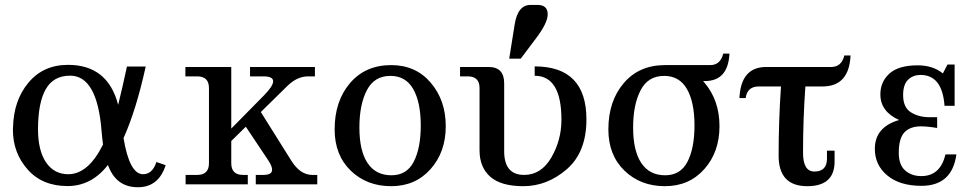

<svg xmlns="http://www.w3.org/2000/svg" viewBox="-20 -767 4046 799"><path d="M429.2 -80.6Q360.8 7.3 261.2 7.3Q155.8 7.3 94.7 -62Q33.7 -131.3 33.7 -227.1Q33.7 -231.9 34.2 -236.3Q36.6 -349.1 98.4 -423.1Q160.2 -497.1 263.2 -497.1Q428.7 -497.1 471.7 -330.6Q490.7 -407.7 508.3 -490.2H586.4Q546.4 -308.1 494.1 -192.4Q519 -42 575.2 -42Q614.3 -42 630.9 -92.8L669.4 -79.6Q640.1 12.2 553.7 12.2Q462.4 12.2 429.2 -80.6ZM138.2 -229Q138.2 -140.6 171.6 -91.3Q205.1 -42 264.2 -42Q347.2 -42 408.7 -165.5Q405.3 -190.9 402.8 -220.2Q384.8 -452.1 272 -452.1Q202.1 -452.1 170.2 -395.5Q138.2 -338.9 138.2 -229Z M1300.3 0H1044.4V-39.1H1076.7Q1112.3 -39.1 1112.3 -61Q1112.3 -75.7 1096.2 -100.1L1002.9 -239.7L942.4 -180.2V-87.9Q942.4 -39.1 991.2 -39.1H1011.2V0H752.4V-39.1H800.8Q849.6 -39.1 849.6 -87.9V-400.4Q849.6 -449.2 800.8 -449.2H751.5V-488.3H942.4V-231.9L1079.6 -371.1Q1116.7 -409.2 1116.7 -428.7Q1116.7 -449.2 1076.2 -449.2H1020.5V-488.3H1290.5V-449.2H1262.2Q1217.3 -449.2 1177.2 -410.6L1065.4 -300.8L1192.4 -98.1Q1229.5 -39.1 1279.3 -39.1H1300.3Z M1607.9 7.8Q1506.3 7.8 1439.5 -56.9Q1372.6 -121.6 1372.6 -228.5Q1372.6 -346.2 1436.5 -421.1Q1500.5 -496.1 1607.9 -496.1Q1710 -496.1 1772.5 -422.9Q1835 -349.6 1835 -241.7Q1835 -134.3 1771.7 -63.2Q1708.5 7.8 1607.9 7.8ZM1608.9 -37.6Q1672.9 -37.6 1701.9 -94.2Q1731 -150.9 1731 -244.6Q1731 -341.3 1699.7 -396.2Q1668.5 -451.2 1604.5 -451.2Q1537.6 -451.2 1506.6 -391.4Q1475.6 -331.5 1475.6 -236.3Q1475.6 -139.6 1509.5 -88.6Q1543.5 -37.6 1608.9 -37.6Z M2157.7 7.8Q2064.9 7.8 2020.3 -31.5Q1975.6 -70.8 1975.6 -141.6V-400.4Q1975.6 -449.2 1926.8 -449.2H1894.5V-488.3H2013.2Q2078.1 -488.3 2078.1 -420.4V-137.7Q2078.1 -39.1 2161.1 -39.1Q2232.4 -39.1 2274.4 -111.6Q2316.4 -184.1 2316.4 -268.6Q2316.4 -451.7 2205.1 -451.7V-490.7Q2420.4 -490.7 2420.4 -270Q2420.4 -133.8 2338.9 -63Q2257.3 7.8 2157.7 7.8ZM2099.1 -522.9 2121.6 -664.1Q2134.3 -746.6 2188 -746.6H2215.8Q2238.3 -746.6 2248.8 -736.6Q2259.3 -726.6 2259.3 -707.5Q2259.3 -671.9 2210.9 -607.9L2147 -522.9Z M2748 -37.6Q2812 -37.6 2841.1 -94.2Q2870.1 -150.9 2870.1 -244.6Q2870.1 -341.3 2838.9 -396.2Q2807.6 -451.2 2743.7 -451.2Q2676.8 -451.2 2645.8 -391.4Q2614.7 -331.5 2614.7 -236.3Q2614.7 -139.6 2648.7 -88.6Q2682.6 -37.6 2748 -37.6ZM2905.8 -429.7 2911.6 -422.9Q2974.1 -349.6 2974.1 -241.7Q2974.1 -134.3 2910.9 -63.2Q2847.7 7.8 2747.1 7.8Q2645.5 7.8 2578.6 -56.9Q2511.7 -121.6 2511.7 -228.5Q2511.7 -346.2 2575.7 -421.1Q2639.6 -496.1 2747.1 -496.1H2935.5Q2978 -496.1 2989.7 -543.9H3015.6Q3009.8 -429.7 2913.6 -429.7Z M3339.4 7.8Q3220.2 7.8 3220.2 -119.1Q3220.2 -263.2 3230 -407.2H3137.2Q3089.8 -407.2 3083 -358.9H3057.1Q3063 -488.3 3168.9 -488.3H3439.5Q3481.9 -488.3 3493.7 -536.1H3519.5Q3513.7 -407.2 3402.8 -407.2H3331.5Q3321.8 -269.5 3321.8 -131.3Q3321.8 -53.2 3369.1 -53.2Q3421.4 -53.2 3421.4 -106.9V-140.1H3453.1V-94.7Q3453.1 7.8 3339.4 7.8Z M3814.5 6.3Q3724.1 6.3 3672.4 -36.9Q3620.6 -80.1 3620.6 -147.5Q3620.6 -238.3 3721.7 -267.6Q3643.6 -302.7 3643.6 -374Q3643.6 -426.8 3681.4 -460.9Q3719.2 -495.1 3798.8 -495.1Q3862.3 -495.1 3903.8 -461.4L3922.9 -498.5H3952.6V-326.7H3910.6Q3901.4 -455.1 3811 -455.1Q3779.3 -455.1 3758.8 -435.1Q3738.3 -415 3738.3 -371.6Q3738.3 -319.8 3770.8 -299.6Q3803.2 -279.3 3847.2 -279.3H3879.9V-234.4Q3840.3 -241.2 3811 -241.2Q3766.1 -240.7 3743.2 -215.6Q3720.2 -190.4 3720.2 -131.3Q3720.2 -80.6 3747.1 -57.4Q3773.9 -34.2 3814 -34.2Q3893.1 -34.2 3914.6 -124.5H3960Q3942.4 6.3 3814.5 6.3Z"/></svg>

Font: Munson
Style: Regular
Weight: 400
Designer: Paul James MIller
Foundry: High-Logic / Made with FontCreator
Version: Version 2.10;May 5, 2019;FontCreator 11.5.0.2430 64-bit